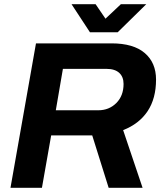

<svg xmlns="http://www.w3.org/2000/svg" viewBox="-20 -892 770 912"><path d="M674.8 -872.1 539.1 -738.8H407.2L319.8 -872.1H434.1L481 -803.2L554.2 -872.1ZM29.8 0 150.9 -686H509.8Q613.8 -686 667.5 -640.1Q721.2 -594.2 721.2 -514.2Q721.2 -424.3 681.2 -364Q641.1 -303.7 564.9 -273.9L657.2 0H496.1L418 -249H223.1L179.2 0ZM245.1 -368.2H446.8Q498 -368.2 532.5 -402.6Q566.9 -437 566.9 -493.2Q566.9 -527.3 546.1 -546.1Q525.4 -564.9 485.8 -564.9H278.8Z"/></svg>

Font: Archivo
Style: Bold Italic
Weight: 700
Italic angle: -10°
Designer: Hector Gatti
Foundry: Omnibus-Type
Version: Version 2.001